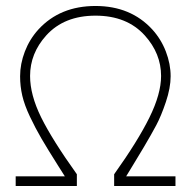

<svg xmlns="http://www.w3.org/2000/svg" viewBox="-20 -619 640 639"><path d="M235.8 0H32.2V-32.2H195.8L173.8 -66.9Q137.7 -124 117.9 -158Q98.1 -191.9 79.8 -230.5Q61.5 -269 54.2 -300.5Q46.9 -332 46.9 -365.2Q46.9 -406.2 62.7 -447.5Q78.6 -488.8 107.9 -521Q179.7 -599.1 297.9 -599.1Q415 -599.1 486.8 -521Q516.1 -488.8 532 -447.5Q547.9 -406.2 547.9 -365.2Q547.9 -326.7 532 -279.5Q516.1 -232.4 500.2 -202.6Q484.4 -172.9 459 -129.9Q447.8 -110.4 425.3 -74Q402.8 -37.6 399.9 -32.2H564V0H359.9V-39.1Q439 -149.9 477.5 -228.3Q516.1 -306.6 516.1 -366.2Q516.1 -440.9 461.9 -501Q402.3 -566.9 297.9 -566.9Q193.4 -566.9 133.8 -501Q80.1 -441.4 80.1 -366.2Q80.1 -303.2 116.9 -228.5Q153.8 -153.8 235.8 -39.1Z"/></svg>

Font: Compagnon Light Italic
Style: Regular
Weight: 400
Italic angle: -12°
Designer: Valentin Papon
Foundry: Velvetyne Type Foundry
Version: Version 1.000;PS 001.000;hotconv 1.0.88;makeotf.lib2.5.64775